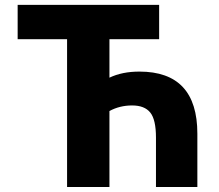

<svg xmlns="http://www.w3.org/2000/svg" viewBox="-20 -750 877 770"><path d="M50.8 -592.8V-730.5H618.2V-592.8H418.9V-438.5Q469.7 -462.9 539.1 -462.9Q771.5 -462.9 771.5 -213.9V0H605.5V-198.2Q605.5 -270.5 582.5 -298.8Q559.6 -327.1 509.8 -327.1Q460 -327.1 418.9 -304.7V0H249V-592.8Z"/></svg>

Font: GenEi M Gothic v2 Heavy
Style: Regular
Weight: 800
Version: Version 2.0